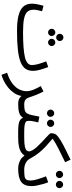

<svg xmlns="http://www.w3.org/2000/svg" viewBox="795 -1542 979 2609"><g transform="rotate(90 1284.5 -237.5)"><path d="M489 -511Q468 -511 453.5 -525.5Q439 -540 439 -560Q439 -580 453.5 -595Q468 -610 489 -610Q509 -610 523.5 -595Q538 -580 538 -560Q538 -540 523.5 -525.5Q509 -511 489 -511ZM421 -401Q400 -401 385.5 -415.5Q371 -430 371 -450Q371 -470 385.5 -485Q400 -500 421 -500Q441 -500 455.5 -485Q470 -470 470 -450Q470 -430 455.5 -415.5Q441 -401 421 -401ZM557 -401Q536 -401 521.5 -415.5Q507 -430 507 -450Q507 -470 521.5 -485Q536 -500 557 -500Q577 -500 591.5 -485Q606 -470 606 -450Q606 -430 591.5 -415.5Q577 -401 557 -401Z M390 21Q212 21 121 -26Q30 -73 30 -182Q30 -219 39 -260.5Q48 -302 58 -339L133 -320Q127 -298 119.5 -264.5Q112 -231 112 -205Q112 -153 138.5 -121.5Q165 -90 231 -75.5Q297 -61 416 -61Q649 -61 756.5 -86.5Q864 -112 864 -181Q864 -219 850 -269Q836 -319 814 -376L891 -403Q910 -354 926.5 -298Q943 -242 943 -197Q943 -138 916 -96.5Q889 -55 826 -29Q763 -3 656.5 9Q550 21 390 21Z M997 232 968 156Q1065 124 1119.5 80Q1174 36 1196.5 -12.5Q1219 -61 1219 -107Q1219 -156 1197.5 -206.5Q1176 -257 1150 -302L1223 -339Q1251 -286 1270.5 -237Q1290 -188 1301 -151Q1315 -108 1337.5 -92.5Q1360 -77 1399 -77Q1420 -77 1429.5 -65.5Q1439 -54 1439 -38Q1439 -22 1425 -8.5Q1411 5 1389 5Q1351 5 1325.5 -7Q1300 -19 1284 -39Q1274 17 1242 63Q1210 109 1167 143.5Q1124 178 1079 200Q1034 222 997 232Z M1656 -386Q1635 -386 1620.5 -400.5Q1606 -415 1606 -435Q1606 -455 1620.5 -470Q1635 -485 1656 -485Q1676 -485 1690.5 -470Q1705 -455 1705 -435Q1705 -415 1690.5 -400.5Q1676 -386 1656 -386ZM1519 -386Q1498 -386 1483.5 -400.5Q1469 -415 1469 -435Q1469 -455 1483.5 -470Q1498 -485 1519 -485Q1539 -485 1553.5 -470Q1568 -455 1568 -435Q1568 -415 1553.5 -400.5Q1539 -386 1519 -386Z M1389 5 1399 -77Q1449 -77 1477 -84.5Q1505 -92 1519.5 -113.5Q1534 -135 1543 -176Q1552 -217 1565 -283L1643 -268Q1637 -241 1629.5 -206Q1622 -171 1622 -147Q1622 -132 1624 -119Q1626 -106 1639 -97Q1652 -88 1683 -82.5Q1714 -77 1772 -77Q1793 -77 1802.5 -65.5Q1812 -54 1812 -38Q1812 -22 1798 -8.5Q1784 5 1762 5Q1697 5 1660.5 -2.5Q1624 -10 1606.5 -24.5Q1589 -39 1581 -61Q1552 -20 1509.5 -7.5Q1467 5 1389 5Z M1762 5 1772 -77H1849Q1932 -77 1972 -86Q2012 -95 2024.5 -110Q2037 -125 2037 -141Q2037 -165 2019 -194Q2001 -223 1973 -253.5Q1945 -284 1913.5 -314Q1882 -344 1854 -369Q1826 -394 1808 -412.5Q1790 -431 1790 -439Q1790 -462 1795.5 -482Q1801 -502 1811 -513Q1838 -542 1890.5 -573.5Q1943 -605 2011 -638.5Q2079 -672 2150 -707L2184 -633Q2096 -589 2011.5 -548Q1927 -507 1864 -463Q1919 -416 1967 -372Q2015 -328 2056 -277.5Q2097 -227 2131 -163Q2152 -124 2180 -106Q2208 -88 2235.5 -82.5Q2263 -77 2280 -77Q2301 -77 2310.5 -65.5Q2320 -54 2320 -38Q2320 -22 2306 -8.5Q2292 5 2270 5Q2246 5 2214.5 -1.5Q2183 -8 2151 -26.5Q2119 -45 2095 -81Q2075 -52 2045 -33Q2015 -14 1967 -4.5Q1919 5 1845 5Z M2488 -507Q2467 -507 2452.5 -521.5Q2438 -536 2438 -556Q2438 -576 2452.5 -591Q2467 -606 2488 -606Q2508 -606 2522.5 -591Q2537 -576 2537 -556Q2537 -536 2522.5 -521.5Q2508 -507 2488 -507ZM2351 -507Q2330 -507 2315.5 -521.5Q2301 -536 2301 -556Q2301 -576 2315.5 -591Q2330 -606 2351 -606Q2371 -606 2385.5 -591Q2400 -576 2400 -556Q2400 -536 2385.5 -521.5Q2371 -507 2351 -507Z M2270 5 2280 -77Q2339 -77 2372 -81.5Q2405 -86 2419 -104.5Q2433 -123 2433 -163Q2433 -201 2415.5 -258.5Q2398 -316 2376 -373L2457 -403Q2470 -371 2481.5 -330Q2493 -289 2501 -249Q2509 -209 2509 -179Q2509 -79 2453 -37Q2397 5 2270 5Z"/></g></svg>

Font: Noto Sans Living
Style: Regular
Weight: 400
Designer: Monotype Design Team
Foundry: Monotype Imaging Inc.
Version: Version 2.013; ttfautohint (v1.8.4.7-5d5b)